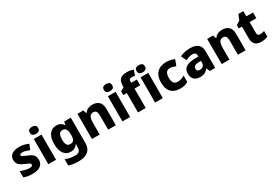

<svg xmlns="http://www.w3.org/2000/svg" viewBox="82 -2076 5231 3625"><g transform="rotate(-30 2698.0 -263.5)"><path d="M467 -166Q467 -112 442.5 -72.5Q418 -33 366 -11.5Q314 10 234 10Q176 10 132.5 3Q89 -4 45 -22V-158Q93 -137 145.5 -125Q198 -113 233 -113Q271 -113 288 -123Q305 -133 305 -151Q305 -164 296.5 -174Q288 -184 262.5 -197Q237 -210 187 -230Q138 -251 106.5 -273Q75 -295 59.5 -326Q44 -357 44 -402Q44 -480 104.5 -519.5Q165 -559 265 -559Q318 -559 365 -548Q412 -537 462 -514L414 -400Q374 -418 335 -429Q296 -440 265 -440Q237 -440 222 -432.5Q207 -425 207 -410Q207 -399 215.5 -389.5Q224 -380 248.5 -369Q273 -358 320 -338Q367 -319 400 -298Q433 -277 450 -246Q467 -215 467 -166Z M747 -549V0H579V-549ZM664 -767Q700 -767 727 -751Q754 -735 754 -689Q754 -644 727 -627.5Q700 -611 664 -611Q626 -611 599.5 -627.5Q573 -644 573 -689Q573 -735 599.5 -751Q626 -767 664 -767Z M1069 -559Q1123 -559 1161 -538Q1199 -517 1224 -480H1228L1241 -549H1385V1Q1385 79 1354 132Q1323 185 1260 212.5Q1197 240 1102 240Q1040 240 989.5 233Q939 226 892 208V71Q942 92 992 102.5Q1042 113 1102 113Q1160 113 1188.5 86.5Q1217 60 1217 8V-3Q1217 -18 1218.5 -36Q1220 -54 1222 -71H1217Q1193 -32 1156 -11Q1119 10 1066 10Q973 10 918.5 -64Q864 -138 864 -274Q864 -411 920 -485Q976 -559 1069 -559ZM1128 -426Q1097 -426 1076 -408.5Q1055 -391 1045 -357Q1035 -323 1035 -271Q1035 -194 1058 -157.5Q1081 -121 1130 -121Q1157 -121 1175.5 -128.5Q1194 -136 1205.5 -152.5Q1217 -169 1223 -194Q1229 -219 1229 -254V-275Q1229 -326 1219 -359.5Q1209 -393 1187 -409.5Q1165 -426 1128 -426Z M1857 -559Q1944 -559 1997.5 -511.5Q2051 -464 2051 -358V0H1883V-311Q1883 -368 1864 -397Q1845 -426 1804 -426Q1743 -426 1721 -380.5Q1699 -335 1699 -250V0H1530V-549H1658L1681 -478H1689Q1707 -505 1732 -523Q1757 -541 1789 -550Q1821 -559 1857 -559Z M2362 -549V0H2194V-549ZM2279 -767Q2315 -767 2342 -751Q2369 -735 2369 -689Q2369 -644 2342 -627.5Q2315 -611 2279 -611Q2241 -611 2214.5 -627.5Q2188 -644 2188 -689Q2188 -735 2214.5 -751Q2241 -767 2279 -767Z M2826 -423H2702V0H2534V-423H2456V-505L2536 -548V-574Q2536 -645 2557 -686.5Q2578 -728 2621 -746.5Q2664 -765 2726 -765Q2770 -765 2805 -758Q2840 -751 2870 -741L2830 -625Q2815 -629 2796 -633Q2777 -637 2754 -637Q2727 -637 2714.5 -620.5Q2702 -604 2702 -574V-549H2826Z M3075 -549V0H2907V-549ZM2992 -767Q3028 -767 3055 -751Q3082 -735 3082 -689Q3082 -644 3055 -627.5Q3028 -611 2992 -611Q2954 -611 2927.5 -627.5Q2901 -644 2901 -689Q2901 -735 2927.5 -751Q2954 -767 2992 -767Z M3456 10Q3374 10 3314.5 -19.5Q3255 -49 3223.5 -111.5Q3192 -174 3192 -272Q3192 -372 3227.5 -435.5Q3263 -499 3326 -529Q3389 -559 3470 -559Q3524 -559 3567.5 -548Q3611 -537 3645 -520L3596 -393Q3561 -407 3531 -416Q3501 -425 3470 -425Q3436 -425 3412 -408.5Q3388 -392 3375.5 -358Q3363 -324 3363 -273Q3363 -222 3376 -189.5Q3389 -157 3413 -141Q3437 -125 3471 -125Q3515 -125 3553.5 -138Q3592 -151 3627 -173V-35Q3593 -13 3553 -1.5Q3513 10 3456 10Z M3992 -560Q4099 -560 4158 -510.5Q4217 -461 4217 -364V0H4100L4067 -74H4063Q4040 -45 4015.5 -26Q3991 -7 3959.5 1.5Q3928 10 3882 10Q3834 10 3795.5 -9Q3757 -28 3735 -67Q3713 -106 3713 -166Q3713 -254 3774.5 -296Q3836 -338 3955 -343L4049 -346V-362Q4049 -402 4028.5 -420Q4008 -438 3972 -438Q3936 -438 3897 -426.5Q3858 -415 3818 -398L3767 -510Q3812 -534 3869 -547Q3926 -560 3992 -560ZM3998 -248Q3935 -246 3910 -225.5Q3885 -205 3885 -170Q3885 -139 3903 -125Q3921 -111 3949 -111Q3991 -111 4020 -136.5Q4049 -162 4049 -206V-250Z M4686 -559Q4773 -559 4826.5 -511.5Q4880 -464 4880 -358V0H4712V-311Q4712 -368 4693 -397Q4674 -426 4633 -426Q4572 -426 4550 -380.5Q4528 -335 4528 -250V0H4359V-549H4487L4510 -478H4518Q4536 -505 4561 -523Q4586 -541 4618 -550Q4650 -559 4686 -559Z M5271 -124Q5297 -124 5319 -129Q5341 -134 5364 -142V-18Q5337 -6 5302 2Q5267 10 5219 10Q5168 10 5128.5 -6.5Q5089 -23 5066.5 -63.5Q5044 -104 5044 -176V-423H4974V-493L5058 -547L5104 -663H5212V-549H5358V-423H5212V-182Q5212 -153 5228 -138.5Q5244 -124 5271 -124Z"/></g></svg>

Font: Noto Sans Devanagari ExtraBold
Style: Regular
Weight: 800
Version: Version 2.003